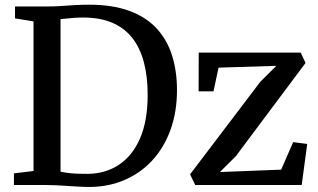

<svg xmlns="http://www.w3.org/2000/svg" viewBox="-20 -770 1324 799"><path d="M338 8Q319.5 7.5 298.8 6.2Q278 5 256.8 3.5Q235.5 2 215 1Q194.5 0 175.5 0H38V-48.5L119.5 -58.5V-681L42.5 -693.5V-743H174.5Q205 -743 234 -745Q263 -747 292 -748.8Q321 -750.5 351 -750.5Q447 -750.5 516.2 -725.5Q585.5 -700.5 629.8 -653.8Q674 -607 695.2 -541.5Q716.5 -476 716.5 -395Q716.5 -304.5 689.5 -229.8Q662.5 -155 612.5 -101.2Q562.5 -47.5 493 -18.8Q423.5 10 338 8ZM346 -46.5Q419.5 -47.5 475.2 -84.5Q531 -121.5 562.8 -194.2Q594.5 -267 594.5 -375.5Q594.5 -453 578.2 -513Q562 -573 529 -614Q496 -655 445.5 -676Q395 -697 327 -697Q306.5 -697 289 -695.8Q271.5 -694.5 257 -692.8Q242.5 -691 232 -690.5V-55.5Q251 -51.5 269.8 -49.5Q288.5 -47.5 307.5 -47Q326.5 -46.5 346 -46.5ZM1130 -496 889.5 -488.5 868.5 -390H806.5L807 -551H1231.5L1251.5 -508L961 -119.5L895 -54L1150 -64L1200 -178.5L1258.5 -171L1235.5 0H792.5L771 -44.5L1063.5 -430Z"/></svg>

Font: Merriweather 28pt Medium
Style: Regular
Weight: 500
Version: Version 2.100